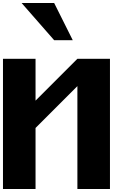

<svg xmlns="http://www.w3.org/2000/svg" viewBox="-20 -1270 884 1290"><path d="M500 -875H718.8V0H500V-691.4L218.8 -410.2V0H0V-875H218.8V-593.8ZM343.8 -1250 468.8 -1000H343.8L125 -1250Z"/></svg>

Font: CraftyPE
Style: Regular
Weight: 400
Designer: Erek Butcher
Foundry: Haunted Coop
Version: Version 0.018;April 4, 2024;FontCreator 15.0.0.2962 64-bit